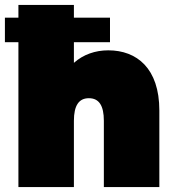

<svg xmlns="http://www.w3.org/2000/svg" viewBox="-25 -762 714 782"><path d="M50 0H276V-270C276 -332 296 -362 337 -362C379 -362 398 -331 398 -270V0H624V-312C624 -484 532 -557 416 -557C363 -557 314 -540 276 -506V-590H423V-690H276V-742H50V-690H-5V-590H50Z"/></svg>

Font: Chess Sans Black
Style: Regular
Weight: 900
Designer: Wolf Bōese
Foundry: Wolf Bōese
Version: Version 7.223;Glyphs 3.3 (3306)